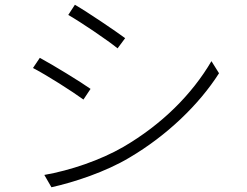

<svg xmlns="http://www.w3.org/2000/svg" viewBox="-20 -775 1040 810"><path d="M296 -755 268 -712C322 -681 433 -606 476 -571L508 -614C469 -643 351 -723 296 -755ZM167 -37 197 15C292 -6 426 -50 526 -110C684 -203 820 -334 904 -466L872 -517C790 -377 663 -250 500 -155C403 -99 276 -56 167 -37ZM148 -531 119 -488C176 -459 287 -388 332 -355L362 -400C323 -428 202 -502 148 -531Z"/></svg>

Font: Noto Sans CJK JP Light
Style: Regular
Weight: 300
Designer: Ryoko NISHIZUKA (kana & ideographs); Paul D. Hunt (Latin, Greek & Cyrillic); Wenlong ZHANG (bopomofo); Sandoll Communica
Foundry: Adobe Systems Incorporated
Version: Version 1.004;PS 1.004;hotconv 1.0.82;makeotf.lib2.5.63406